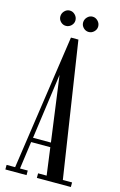

<svg xmlns="http://www.w3.org/2000/svg" viewBox="-126 -880 583 933"><g transform="rotate(15 165.5 -413.5)"><path d="M1.5 0V-23H44.5L143.5 -701.5H181L284.5 -23H331V0H160V-23H203L184.5 -161H88L69 -23H108V0ZM91.5 -183.5H181.5L137 -512ZM219.5 -750Q204 -750 192.8 -761.2Q181.5 -772.5 181.5 -787.5Q181.5 -803.5 192.8 -815.2Q204 -827 219.5 -827Q234.5 -827 246 -815.2Q257.5 -803.5 257.5 -787.5Q257.5 -772.5 246 -761.2Q234.5 -750 219.5 -750ZM104.5 -750Q89.5 -750 78.2 -761.2Q67 -772.5 67 -787.5Q67 -803.5 78.2 -815.2Q89.5 -827 104.5 -827Q120 -827 131.5 -815.2Q143 -803.5 143 -787.5Q143 -772.5 131.5 -761.2Q120 -750 104.5 -750Z"/></g></svg>

Font: Imbue 50pt
Style: Regular
Weight: 400
Designer: Tyler Finck
Foundry: Etcetera Type Company
Version: Version 1.102; ttfautohint (v1.8.3)